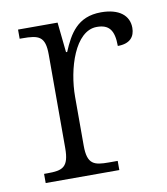

<svg xmlns="http://www.w3.org/2000/svg" viewBox="-67 -602 575 660"><g transform="rotate(-10 220.5 -272.5)"><path d="M40 0H297V-32H266C215 -32 191 -38 191 -104V-274C191 -372 230 -498 306 -498C348 -498 366 -477 366 -421C409 -421 426 -443 426 -474C426 -517 392 -545 329 -545C246 -545 216 -490 191 -431H187L176 -536H38V-504H47C105 -504 127 -497 127 -433V-107C127 -39 104 -32 52 -32H40Z"/></g></svg>

Font: Noto Serif Lao Light
Style: Regular
Weight: 300
Designer: Monotype Design Team
Foundry: Monotype Imaging Inc.
Version: Version 2.003